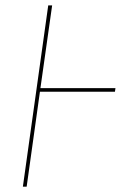

<svg xmlns="http://www.w3.org/2000/svg" viewBox="-20 -701 466 721"><path d="M413.6 -370.1 411.6 -356.4H129.9L80.1 0H65.9L161.1 -680.7H175.8L131.8 -370.1Z"/></svg>

Font: Fira Sans Compressed Hair
Style: Italic
Weight: 100
Width: 3
Italic angle: -8°
Designer: Carrois Corporate & Edenspiekermann AG
Foundry: Carrois Corporate GbR & Edenspiekermann AG
Version: Version 4.203;PS 004.203;hotconv 1.0.88;makeotf.lib2.5.64775